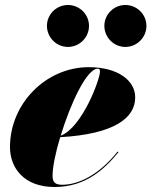

<svg xmlns="http://www.w3.org/2000/svg" viewBox="-20 -739 606 769"><path d="M398 -635.5C398 -589 436 -551 482 -551C528.5 -551 566.5 -589 566.5 -635.5C566.5 -681.5 528.5 -719 482 -719C436 -719 398 -681.5 398 -635.5ZM168 -635.5C168 -589 206 -551 252 -551C298.5 -551 336.5 -589 336.5 -635.5C336.5 -681.5 298.5 -719 252 -719C206 -719 168 -681.5 168 -635.5ZM190.5 -35C190.5 -70 202.5 -127.5 221 -189.5C438.5 -202 521.5 -266.5 521.5 -349C521.5 -416.5 452.5 -470 335.5 -470C165 -470 20 -325 20 -150C20 -65 77.5 10 198.5 10C325 10 400.5 -64 454.5 -129.5L451 -132C377 -38.5 293.5 1 230 1C203.5 1 190.5 -6.5 190.5 -35ZM372 -464C378.5 -464 380.5 -460 380.5 -452.5C380.5 -421 308.5 -227.5 223 -195.5C261.5 -322 326.5 -464 372 -464Z"/></svg>

Font: Bodoni* 36pt Fatface
Style: Italic
Weight: 900
Italic angle: -13°
Version: Version 2.3